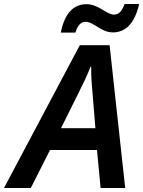

<svg xmlns="http://www.w3.org/2000/svg" viewBox="-79 -940 716 960"><path d="M225 -777H298C309 -812 325 -831 348 -831C391 -831 426 -778 485 -778C550 -778 594 -823 617 -920H544C530 -883 515 -867 491 -867C453 -867 415 -919 353 -919C289 -919 244 -874 225 -777ZM-59 0H75L171 -190H406L424 0H547L469 -714H320ZM226 -299 313 -474C337 -522 358 -565 374 -607H377C376 -563 380 -514 384 -470L398 -299Z"/></svg>

Font: Noto Sans SemiBold
Style: Italic
Weight: 600
Italic angle: -12°
Designer: Monotype Design Team
Foundry: Monotype Imaging Inc.
Version: Version 2.013